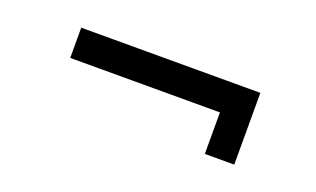

<svg xmlns="http://www.w3.org/2000/svg" viewBox="-35 -512 691 420"><g transform="rotate(20 310.0 -301.5)"><path d="M518.5 -218.2H450V-314.8H101.5V-385.2H518.5Z"/></g></svg>

Font: Space Grotesk Variable Light
Style: Regular
Weight: 300
Designer: Florian Karsten
Foundry: Florian Karsten
Version: Version 2.000